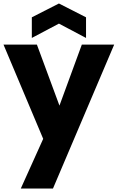

<svg xmlns="http://www.w3.org/2000/svg" viewBox="-21 -813 673 1098"><path d="M632 -558 282 265H98L226 -19L-1 -558H190L319 -209L447 -558ZM316 -678 161 -596V-714L316 -793L471 -714V-596Z"/></svg>

Font: Fz Poppins
Style: Bold
Weight: 700
Designer: Ninad Kale (Devanagari), Jonny Pinhorn (Latin)
Foundry: Indian Type Foundry
Version: Vit hóa bi Vntype.Com & FontZin.Com